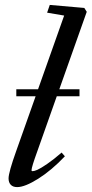

<svg xmlns="http://www.w3.org/2000/svg" viewBox="-20 -745 371 776"><path d="M49.3 11.2Q32.7 11.2 23.7 2Q14.6 -7.3 14.6 -23.9Q14.6 -48.3 45.9 -135.7L124 -356H45.9V-384.3H133.8L239.3 -682.1L170.4 -693.8L181.2 -725.1L320.8 -712.9L330.6 -697.3L219.7 -384.3H301.3V-356H209.5L130.9 -133.8Q107.4 -69.3 107.4 -57.1Q107.4 -53.2 111.8 -53.2Q118.2 -53.2 130.9 -58.6Q143.6 -64 170.4 -82.3Q197.3 -100.6 229 -128.4L242.2 -113.3Q188 -56.2 134.3 -22.5Q80.6 11.2 49.3 11.2Z"/></svg>

Font: Elstob Medium
Style: Italic
Weight: 500
Italic angle: -20°
Designer: Peter S. Baker
Version: Version 1.015